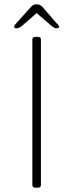

<svg xmlns="http://www.w3.org/2000/svg" viewBox="-20 -874 342 896"><path d="M147 2Q131 2 131 -10V-690Q131 -702 147 -702H155Q171 -702 171 -690V-10Q171 2 155 2ZM59 -742Q46 -742 46 -749Q46 -754 50.5 -759Q55 -764 60 -770L123 -840Q131 -849 136.5 -851.5Q142 -854 151 -854Q167 -854 178 -842L241 -769Q246 -764 251 -758.5Q256 -753 256 -749Q256 -745 251.5 -743.5Q247 -742 242 -742Q233 -742 216 -757L151 -813L87 -757Q70 -742 59 -742Z"/></svg>

Font: Asap Semi Expanded Thin
Style: Regular
Weight: 100
Width: 6
Designer: Pablo Cosgaya
Foundry: Omnibus-Type
Version: Version 3.001; ttfautohint (v1.8.4.7-5d5b)